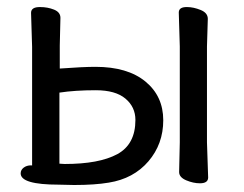

<svg xmlns="http://www.w3.org/2000/svg" viewBox="-20 -508 698 549"><path d="M165 -39.1Q263.2 -39.1 315.2 -67.1Q367.2 -95.2 367.2 -165Q367.2 -202.1 338.6 -226.1Q310.1 -250 253.9 -250Q194.8 -250 149.9 -243.2V-40ZM191.9 21 147.9 20Q39.1 20 39.1 -12.2Q39.1 -22 47.6 -28.6Q56.2 -35.2 68.8 -35.2L76.2 -34.2Q72.3 -34.2 71.8 -28.8V-374L68.8 -471.2Q68.8 -488.3 95.2 -487.8Q116.2 -487.8 134.5 -480.5Q152.8 -473.1 152.8 -457L150.9 -377.9V-312Q217.8 -316.9 252.9 -316.9Q344.7 -316.9 395.8 -274.9Q446.8 -232.9 446.8 -164.1Q446.8 -96.2 404.3 -46.6Q361.8 2.9 291 14.2Q251 21 191.9 21ZM551.8 16.1Q532.7 16.1 512.5 7.6Q492.2 -1 492.2 -16.1L494.1 -101.1V-375L491.2 -472.2Q491.2 -488.3 515.1 -487.8Q533.2 -487.8 553.7 -479.5Q574.2 -471.2 574.2 -454.1L571.8 -375V-101.1L575.2 0Q574.7 16.1 551.8 16.1Z"/></svg>

Font: LXGW WenKai Screen R
Style: Regular
Weight: 400
Designer: Fontworks Inc.
Version: Version 1.235;May 31, 2022